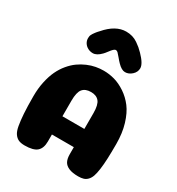

<svg xmlns="http://www.w3.org/2000/svg" viewBox="-225 -1121 1162 1260"><g transform="rotate(30 356.0 -490.5)"><path d="M358 -522Q315 -522 294.5 -497Q274 -472 274 -408V-290H440V-410Q440 -472 419.5 -497Q399 -522 358 -522ZM440 -152H274V-99Q274 -48 247 -24Q220 0 154 0Q126 0 108 -8Q90 -16 76.5 -35Q63 -54 56.5 -90.5Q50 -127 46.5 -178.5Q43 -230 43 -309Q43 -368 54 -419Q65 -470 83 -508Q101 -546 126.5 -576.5Q152 -607 180 -627Q208 -647 239.5 -660.5Q271 -674 301 -679.5Q331 -685 360 -685Q402 -685 443 -673.5Q484 -662 526 -634Q568 -606 599.5 -564.5Q631 -523 651 -457Q671 -391 671 -309Q671 -243 669 -197Q667 -151 662 -115Q657 -79 649.5 -58Q642 -37 629 -23.5Q616 -10 599.5 -5Q583 0 560 0Q516 0 489 -11.5Q462 -23 451 -44Q440 -65 440 -99ZM506 -906Q559 -852 559 -818Q559 -789 535.5 -767.5Q512 -746 484 -746Q458 -746 427 -778Q415 -790 399.5 -809Q384 -828 376.5 -835Q369 -842 361 -842Q353 -842 344 -833.5Q335 -825 322 -807.5Q309 -790 300 -781Q268 -748 239 -748Q218 -748 200.5 -757.5Q183 -767 173 -783Q163 -799 163 -818Q163 -825 164 -831.5Q165 -838 168 -844Q171 -850 174 -855Q177 -860 182 -866.5Q187 -873 189.5 -876.5Q192 -880 198 -886.5Q204 -893 207 -896Q280 -981 360 -981Q385 -981 407 -974.5Q429 -968 448.5 -954.5Q468 -941 478.5 -932Q489 -923 506 -906Z"/></g></svg>

Font: Coiny 2.0
Style: Regular
Weight: 400
Version: Version 1.001 July 11, 2018